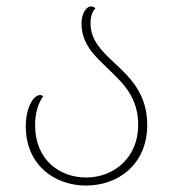

<svg xmlns="http://www.w3.org/2000/svg" viewBox="-20 -566 542 596"><path d="M247 10C347 10 437 -56 437 -178C437 -275 384 -325 336 -370C296 -407 261 -441 261 -494C261 -514 266 -530 276 -540C273 -544 268 -546 263 -546C245 -546 233 -519 233 -494C233 -427 276 -391 318 -350C363 -307 409 -263 409 -178C409 -78 335 -15 247 -15C168 -15 89 -67 89 -178C89 -214 98 -245 114 -267C111 -270 108 -271 105 -271C82 -271 60 -229 60 -174C60 -56 147 10 247 10Z"/></svg>

Font: Noto Serif Georgian Thin
Style: Regular
Weight: 100
Designer: Monotype Design Team, Akaki Razmadze
Foundry: Google LLC
Version: Version 2.003